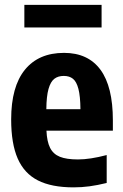

<svg xmlns="http://www.w3.org/2000/svg" viewBox="-20 -778 517 808"><path d="M455 -228H175.5Q177.5 -182 190.8 -155.8Q204 -129.5 232 -118.2Q260 -107 308 -107Q359 -107 429 -125.5V-8Q390 1.5 357 6Q324 10.5 289.5 10.5Q197 10.5 139.5 -18.8Q82 -48 54.5 -110.8Q27 -173.5 27 -275.5Q27 -413.5 84.8 -484.5Q142.5 -555.5 249.5 -555.5Q350.5 -555.5 402.8 -484.5Q455 -413.5 455 -271.5ZM175 -318.5H318.5Q318 -373.5 310 -404Q302 -434.5 287 -446.5Q272 -458.5 248.5 -458.5Q224.5 -458.5 208.8 -446.5Q193 -434.5 184.2 -403.8Q175.5 -373 175 -318.5ZM82.5 -662.5V-757.5H407.5V-662.5Z"/></svg>

Font: Encode Sans Condensed
Style: Bold
Weight: 700
Width: 3
Designer: Multiple Designers
Foundry: Impallari Type
Version: Version 2.000